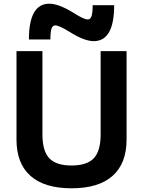

<svg xmlns="http://www.w3.org/2000/svg" viewBox="-20 -1006 772 1036"><path d="M69 -253V-730H209V-280Q209 -191 246 -152Q283 -113 366 -113Q449 -113 486 -152Q523 -191 523 -280V-730H663V-253Q663 -124 587.5 -57Q512 10 366 10Q220 10 144.5 -57Q69 -124 69 -253ZM354 -835Q299 -869 278 -869Q264 -869 258 -851.5Q252 -834 252 -793H136Q136 -986 246 -986Q297 -986 378 -936Q432 -901 454 -901Q468 -901 474 -919Q480 -937 480 -978H596Q596 -784 486 -784Q434 -784 354 -835Z"/></svg>

Font: Enso
Style: Bold
Weight: 700
Designer: Coji Morishita
Foundry: UNDERFOREST DESIGN
Version: Version 1.000